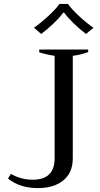

<svg xmlns="http://www.w3.org/2000/svg" viewBox="-20 -954 513 984"><path d="M154 -812Q186 -834 225 -869.5Q264 -905 285 -934H328Q349 -905 388 -869Q427 -833 459 -812L421 -780Q391 -802 359.5 -832.5Q328 -863 309 -889H304Q285 -863 253 -832.5Q221 -802 191 -780ZM21 -39 36 -63Q87 -33 148 -33Q260 -33 260 -143V-668Q218 -674 181 -686V-700H432V-687Q389 -672 353 -668V-143Q353 -69 304.5 -29.5Q256 10 175 10Q81 10 21 -39Z"/></svg>

Font: Trirong
Style: Regular
Weight: 400
Version: Version 1.000